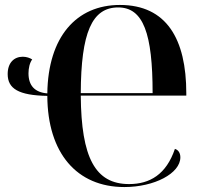

<svg xmlns="http://www.w3.org/2000/svg" viewBox="-20 -745 823 775"><path d="M482 10C603 10 708 -45 708 -110C708 -127 700 -140 686 -144C651 -41 585 -2 501 -2C364 -2 308 -109 306 -359H732V-368C732 -588 652 -725 464 -725C288 -725 174 -596 171 -368C121 -372 95 -399 95 -449C95 -470 100 -492 110 -505C101 -511 87 -516 72 -516C37 -516 11 -492 11 -446C11 -387 55 -360 171 -358C172 -127 290 10 482 10ZM596 -369H306C307 -613 351 -715 457 -715C559 -715 596 -609 596 -369Z"/></svg>

Font: Noto Serif Display SemiCondensed SemiBold
Style: Regular
Weight: 600
Width: 4
Designer: Monotype Design Team
Foundry: Monotype Imaging Inc.
Version: Version 2.009